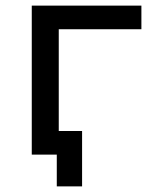

<svg xmlns="http://www.w3.org/2000/svg" viewBox="-20 -550 528 683"><path d="M483 -446V-530H93V0H182V113H272V-84H189V-446Z"/></svg>

Font: AWKNG-Font Medium
Style: Regular
Weight: 500
Designer: Awakening Church
Foundry: Awakening Church
Version: Version 1.700;PS 001.700;hotconv 1.0.88;makeotf.lib2.5.64775